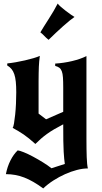

<svg xmlns="http://www.w3.org/2000/svg" viewBox="-20 -798 572 1075"><path d="M21 -443Q42 -445 68 -449.5Q94 -454 120 -460Q146 -466 168 -472.5Q190 -479 203 -485Q201 -468 199.5 -454Q198 -440 197.5 -424Q197 -408 196.5 -389Q196 -370 196 -344V-162L238 -130L334 -172V-308Q334 -342 332.5 -364Q331 -386 326 -399Q321 -412 312.5 -418.5Q304 -425 289 -429V-442Q337 -445 383.5 -456Q430 -467 464 -484V-24Q464 39 465.5 81.5Q467 124 472 145Q444 145 411 153.5Q378 162 344.5 177Q311 192 279 212.5Q247 233 222 257Q165 215 116 196Q67 177 13 177Q21 135 38.5 100.5Q56 66 79 44Q90 45 113.5 54.5Q137 64 165 79Q193 94 220.5 111Q248 128 268 144L343 120Q341 107 339.5 91.5Q338 76 336.5 51.5Q335 27 334.5 -9.5Q334 -46 334 -102Q305 -87 283 -74Q261 -61 243 -48Q225 -35 209.5 -21.5Q194 -8 178 8Q158 -10 142.5 -22.5Q127 -35 112.5 -45Q98 -55 83.5 -63.5Q69 -72 51 -82Q55 -87 58.5 -107.5Q62 -128 65 -156.5Q68 -185 69.5 -218Q71 -251 71 -281Q71 -315 68.5 -340Q66 -365 60 -382.5Q54 -400 44.5 -411.5Q35 -423 20 -432ZM206 -617Q213 -629 225.5 -649Q238 -669 252.5 -691.5Q267 -714 280.5 -737Q294 -760 303 -778Q309 -770 321.5 -759Q334 -748 348.5 -737Q363 -726 376.5 -716.5Q390 -707 397 -703Q388 -697 371 -683.5Q354 -670 334 -652Q314 -634 292.5 -614Q271 -594 252 -575Q236 -588 228.5 -596.5Q221 -605 206 -617Z"/></svg>

Font: New Rocker
Style: Regular
Weight: 400
Designer: Pablo Impallari, Brenda Gallo, Rodrigo Fuenzalida
Foundry: Pablo Impallari, Brenda Gallo, Rodrigo Fuenzalida
Version: Version 1.000; ttfautohint (v0.93) -l 8 -r 50 -G 200 -x 14 -